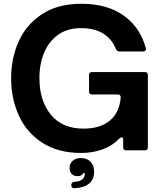

<svg xmlns="http://www.w3.org/2000/svg" viewBox="-20 -797 859 1018"><path d="M39 -382Q39 -490 80 -579.5Q121 -669 204.5 -723Q288 -777 411 -777Q549 -777 636.5 -714Q724 -651 753 -542Q754 -540 754 -537Q754 -531 750 -527.5Q746 -524 739 -524H613Q600 -524 594 -538Q573 -591 526.5 -619.5Q480 -648 410 -648Q339 -648 289.5 -613.5Q240 -579 214.5 -519Q189 -459 189 -383Q189 -263 249.5 -189Q310 -115 423 -115Q510 -115 561.5 -157Q613 -199 620 -279V-281Q620 -296 604 -296H468Q452 -296 452 -312V-399Q452 -415 468 -415H748Q764 -415 764 -399V-16Q764 0 748 0H649Q633 0 633 -16V-57Q633 -69 626 -69Q621 -69 611 -61Q573 -22 521 -4Q469 14 411 14Q288 14 204.5 -40Q121 -94 80 -184Q39 -274 39 -382ZM373 201Q358 201 358 185Q358 169 374 167Q398 166 412 157Q426 148 428 134Q430 128 430 121H421Q415 137 391 137Q372 137 360.5 125.5Q349 114 349 93Q349 70 365.5 55.5Q382 41 408 41Q442 41 460.5 61Q479 81 479 113Q479 195 375 201Z"/></svg>

Font: Open Sauce Two
Style: Bold
Weight: 700
Designer: Alfredo Marco Pradil
Foundry: Creative Sauce Fz LLC
Version: Version 1.477